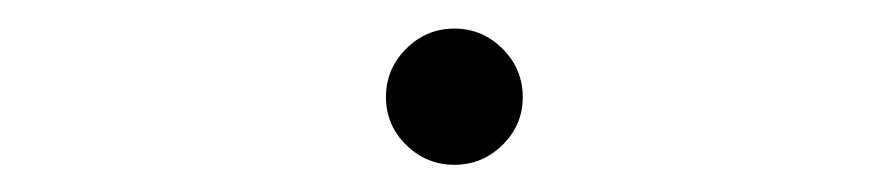

<svg xmlns="http://www.w3.org/2000/svg" viewBox="-20 -392 626 137"><path d="M304.2 -274.4Q284.2 -274.4 269.8 -288.6Q255.4 -302.7 255.4 -322.8Q255.4 -342.8 269.8 -357.2Q284.2 -371.6 304.2 -371.6Q324.2 -371.6 338.6 -357.2Q353 -342.8 353 -322.8Q353 -302.7 338.6 -288.6Q324.2 -274.4 304.2 -274.4Z"/></svg>

Font: Cascadia Mono NF ExtraLight
Style: Italic
Weight: 200
Italic angle: -10°
Monospace: yes
Designer: Aaron Bell
Foundry: Saja Typeworks
Version: Version 2404.023; ttfautohint (v1.8.4)